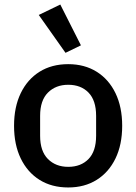

<svg xmlns="http://www.w3.org/2000/svg" viewBox="-20 -815 602 847"><path d="M281 12Q208 12 154.5 -21.5Q101 -55 71.5 -116Q42 -177 42 -260Q42 -343 71.5 -404Q101 -465 154.5 -498.5Q208 -532 281 -532Q353 -532 406.5 -498.5Q460 -465 489.5 -404Q519 -343 519 -260Q519 -177 489.5 -116Q460 -55 406.5 -21.5Q353 12 281 12ZM281 -79Q337 -79 370.5 -113.5Q404 -148 404 -216V-304Q404 -372 370.5 -406.5Q337 -441 281 -441Q226 -441 191.5 -406.5Q157 -372 157 -304V-216Q157 -148 191.5 -113.5Q226 -79 281 -79ZM269 -582 151 -749 246 -795 337 -615Z"/></svg>

Font: IBM Plex Sans Medium
Style: Regular
Weight: 500
Designer: Mike Abbink, Paul van der Laan, Pieter van Rosmalen
Foundry: Bold Monday
Version: Version 3.201